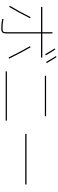

<svg xmlns="http://www.w3.org/2000/svg" viewBox="1042 -1928 916 3040"><g transform="rotate(90 1500.0 -408.0)"><path d="M889.6 -620.1V-599.6H509.8V-59.6Q509.8 -6.8 493.2 11.7Q476.6 30.3 429.7 30.3Q352.5 30.3 278.3 14.6L282.2 -4.9Q355.5 9.8 429.7 9.8Q467.8 9.8 479 -1.5Q490.2 -12.7 490.2 -59.6V-599.6H89.8V-620.1H490.2V-780.3H509.8V-620.1ZM747.1 -814.5 762.7 -826.2Q811.5 -754.9 856.4 -674.8L837.9 -665Q797.9 -737.3 747.1 -814.5ZM868.2 -834 883.8 -845.7Q937.5 -763.7 978.5 -691.4L960.9 -680.7Q920.9 -753.9 868.2 -834ZM71.3 -105.5Q171.9 -272.5 251 -433.6L268.6 -425.8Q188.5 -261.7 88.9 -94.7ZM710.9 -424.8 728.5 -434.6Q809.6 -294.9 909.2 -93.8L890.6 -85.9Q807.6 -256.8 710.9 -424.8Z M1179.7 -660.2V-679.7H1820.3V-660.2ZM1110.4 -40V-59.6H1889.6V-40Z M2099.6 -349.6V-370.1H2900.4V-349.6Z"/></g></svg>

Font: Mgen+ 1mn thin
Style: Regular
Weight: 100
Designer: [Source Han Sans]
Ryoko NISHIZUKA  (kana & ideographs); Paul D. Hunt (Latin, Greek & Cyrillic); Wenlong ZHANG  (bopomofo
Version: Version 1.059.20150602